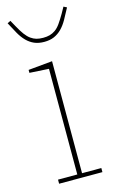

<svg xmlns="http://www.w3.org/2000/svg" viewBox="-114 -771 495 818"><g transform="rotate(-15 134.0 -362.0)"><path d="M41 -18H126V-484L41 -489V-502L147 -512V-18H232V0H41ZM137 -600Q112 -600 93.5 -608Q75 -616 60 -631Q45 -646 32.5 -668Q20 -690 6 -717L20 -724L35 -697Q48 -673 59.5 -657.5Q71 -642 83 -633.5Q95 -625 107.5 -621.5Q120 -618 137 -618Q153 -618 166 -621.5Q179 -625 191 -633.5Q203 -642 214 -657.5Q225 -673 239 -697L254 -724L268 -717Q254 -690 241.5 -668Q229 -646 214 -631Q199 -616 180.5 -608Q162 -600 137 -600Z"/></g></svg>

Font: IBM Plex Serif Thin
Style: Regular
Weight: 100
Designer: Mike Abbink, Paul van der Laan, Pieter van Rosmalen
Foundry: Bold Monday
Version: Version 3.001